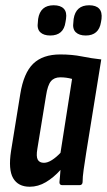

<svg xmlns="http://www.w3.org/2000/svg" viewBox="-20 -704 407 730"><path d="M93 6Q49 6 30 -26.5Q11 -59 22 -130L57 -346Q70 -427 106.5 -462Q143 -497 209 -497Q254 -497 291 -489.5Q328 -482 365 -478L308 -125Q302 -86 298 -58.5Q294 -31 294 -11Q293 0 282 0H217Q206 0 206 -11Q207 -21 208 -33Q209 -45 210 -58Q184 -29 154.5 -11.5Q125 6 93 6ZM147 -85Q161 -85 177.5 -95.5Q194 -106 210 -123L254 -404Q243 -407 232 -408.5Q221 -410 209 -410Q186 -410 173.5 -395Q161 -380 155 -340L122 -138Q117 -109 123.5 -97Q130 -85 147 -85ZM306 -569Q281 -569 268 -581.5Q255 -594 259 -620L260 -632Q268 -684 319 -684Q345 -684 357 -671Q369 -658 366 -632L364 -620Q356 -569 306 -569ZM171 -569Q146 -569 133 -581.5Q120 -594 124 -620L125 -632Q133 -684 184 -684Q210 -684 222.5 -671Q235 -658 231 -632L229 -620Q222 -569 171 -569Z"/></svg>

Font: Sofia Sans Extra Condensed
Style: Bold Italic
Weight: 700
Italic angle: -9°
Designer: Botio Nikoltchev, Ani Petrova
Foundry: lettersoup
Version: Version 4.101